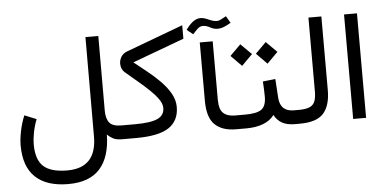

<svg xmlns="http://www.w3.org/2000/svg" viewBox="-60 -845 2442 1220"><g transform="rotate(-5 1161.0 -235.0)"><path d="M163.6 -174.8Q147.5 -133.8 139.4 -91.3Q131.3 -48.8 131.3 -17.6Q131.3 81.5 178.5 124.3Q225.6 167 329.6 167Q517.1 167 517.1 -33.2L518.1 -667H600.1L599.6 -191.9Q599.6 -140.1 620.4 -114Q641.1 -87.9 697.3 -87.9H712.4V0H698.2Q658.7 0 638.7 -10Q618.7 -20 599.6 -38.1Q597.7 104.5 531 179.2Q464.4 253.9 329.1 253.9Q191.9 253.9 119.9 186.3Q47.9 118.7 47.9 -17.1Q47.9 -56.2 57.9 -106.4Q67.9 -156.7 87.9 -205.6Z M1057.6 -173.8Q1057.1 -86.4 992.4 -43.2Q927.7 0 783.7 0H692.9V-87.9H783.2Q883.8 -87.9 927.7 -108.2Q971.7 -128.4 971.7 -175.3Q971.7 -201.7 951.7 -230.7Q931.6 -259.8 898.9 -291.3Q866.2 -322.8 826.7 -355.7Q787.1 -388.7 748 -422.4Q723.1 -443.4 723.1 -480Q723.1 -501.5 735.1 -522.2Q747.1 -543 773.9 -553.2L1137.2 -688.5V-602.5L807.6 -480.5Q844.7 -450.7 887.9 -416.3Q931.2 -381.8 969.7 -343.3Q1008.3 -304.7 1033 -262.2Q1057.6 -219.7 1057.6 -173.8Z M1267.1 -672.4Q1248.5 -672.4 1233.2 -658Q1217.8 -643.6 1202.1 -625L1162.6 -656.7Q1182.6 -685.5 1206.3 -704.6Q1230 -723.6 1257.3 -723.6Q1273.9 -723.6 1290.5 -716.8Q1307.1 -710 1324.2 -703.1Q1341.3 -696.3 1357.4 -696.3Q1373 -696.3 1386.7 -704.1Q1400.4 -711.9 1418.9 -721.2L1444.8 -677.2Q1424.8 -665 1403.3 -655.8Q1381.8 -646.5 1359.4 -646.5Q1335.4 -646.5 1312.7 -659.4Q1290 -672.4 1267.1 -672.4ZM1433.1 0H1421.4Q1332 0 1285.4 -45.7Q1238.8 -91.3 1238.8 -197.3V-569.8H1321.3V-197.3Q1321.3 -135.3 1347.2 -111.6Q1373 -87.9 1421.4 -87.9H1433.1Z M1808.1 0H1796.4Q1745.6 0 1714.4 -17.8Q1683.1 -35.6 1664.6 -69.8Q1639.6 -35.2 1594 -17.6Q1548.3 0 1486.8 0H1414.1V-87.9H1487.8Q1560.5 -87.9 1590.3 -109.1Q1620.1 -130.4 1620.6 -189Q1620.6 -212.9 1619.4 -238.8Q1618.2 -264.6 1616.7 -287.6L1696.8 -296.9L1704.6 -176.3Q1710.4 -87.9 1797.4 -87.9H1808.1ZM1587.9 -467.3 1656.2 -535.6 1725.1 -467.3 1656.2 -397.9ZM1425.8 -467.3 1494.1 -535.6 1563 -467.3 1494.1 -397.9Z M1788.6 0V-87.9H1828.1Q1877 -87.9 1900.9 -100.1Q1924.8 -112.3 1932.6 -136.5Q1940.4 -160.6 1940.4 -196.8V-667H2022.9V-197.3Q2022.9 -100.1 1979.5 -50Q1936 0 1827.6 0Z M2167.5 -667H2250V-0.5H2167.5Z"/></g></svg>

Font: Vazir WOL
Style: Regular-WOL
Weight: 400
Designer: Saber Rastikerdar
Foundry: Saber Rastikerdar
Version: Version 27.2.2